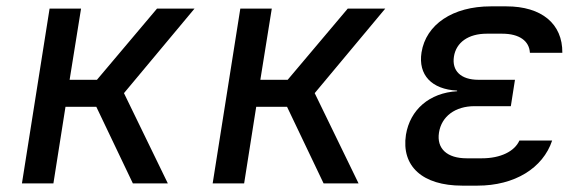

<svg xmlns="http://www.w3.org/2000/svg" viewBox="-20 -577 1840 604"><path d="M49 0H148L186 -241H283L398 0H508L370 -284L592 -550H474L285 -326H199L235 -550H136Z M649 0H748L786 -241H883L998 0H1108L970 -284L1192 -550H1074L885 -326H799L835 -550H736Z M1482 7C1599 7 1688 -48 1717 -135H1614C1599 -101 1555 -79 1496 -79H1448C1387 -79 1353 -109 1361 -160C1369 -211 1412 -243 1473 -243H1587L1600 -326H1485C1430 -326 1401 -354 1408 -399C1415 -444 1454 -471 1511 -471H1560C1614 -471 1645 -448 1647 -411H1749C1750 -502 1684 -557 1573 -557H1524C1404 -557 1320 -500 1306 -412C1295 -341 1338 -296 1418 -292V-290C1331 -285 1270 -232 1257 -153C1242 -54 1309 7 1434 7Z"/></svg>

Font: JetBrains Mono Medium
Style: Italic
Weight: 436
Italic angle: -9°
Monospace: yes
Designer: Philipp Nurullin, Konstantin Bulenkov
Foundry: JetBrains
Version: Version 2.305